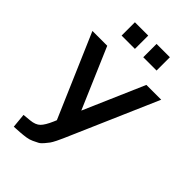

<svg xmlns="http://www.w3.org/2000/svg" viewBox="-278 -852 1145 1145"><g transform="rotate(45 294.0 -279.5)"><path d="M460 -539.1H585L355.5 -10.7Q340.8 22.5 335.4 35.6Q330.1 48.8 317.4 74.2Q304.7 99.6 297.4 109.4Q290 119.1 275.9 136.2Q261.7 153.3 248.5 160.2Q235.4 167 216.8 175.8Q198.2 184.6 175.8 188Q153.3 191.4 126 193.4L77.1 196.3L68.4 105.5L119.1 100.6Q161.1 96.7 181.6 76.2Q202.1 55.7 223.6 5.9L231.4 -12.7L4.9 -539.1H129.9L293.9 -156.2ZM147.5 -642.6V-754.9H259.8V-642.6ZM330.1 -642.6V-754.9H442.4V-642.6Z"/></g></svg>

Font: Min Sans SemiBold
Style: Regular
Weight: 600
Designer: Jinseong-Kim, NotoSansCJK, Nunito
Foundry: Jinseong-Kim
Version: Version 1.400;Glyphs 3.1.2 (3151)